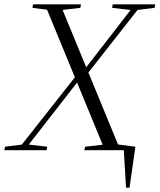

<svg xmlns="http://www.w3.org/2000/svg" viewBox="-52 -690 733 882"><path d="M478 0V-28L570 -16L543 172H527L516 -12L553 0ZM-32 0 -29 -16 51 -26H79L165 -16L162 0ZM28 0 303 -349 327 -321H310L306 -316L60 0ZM97 -654 100 -670H320L317 -654L215 -642H191ZM335 0 339 -16 445 -28H469L559 -16L556 0ZM340 -339 322 -371H336L341 -377L568 -670H600ZM463 -654 466 -670H661L658 -654L578 -644H549ZM430 0 154 -670H225L501 0Z"/></svg>

Font: Source Serif 4 60pt
Style: Italic
Weight: 400
Italic angle: -12°
Version: Version 4.004;hotconv 1.0.116;makeotfexe 2.5.65601